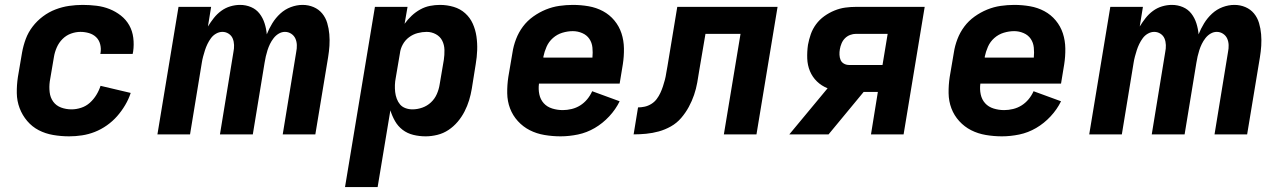

<svg xmlns="http://www.w3.org/2000/svg" viewBox="-20 -548 5240 783"><path d="M262 8Q229 8 197 2.5Q165 -3 138 -17Q111 -31 91 -54.5Q71 -78 60 -107Q49 -136 48.5 -168.5Q48 -201 53 -234L70 -334Q75 -362 85 -389Q95 -416 113 -439.5Q131 -463 155 -481Q179 -499 206.5 -509.5Q234 -520 262 -524Q290 -528 317 -528Q346 -528 374 -524.5Q402 -521 427 -511Q452 -501 473 -484.5Q494 -468 507 -445Q520 -422 523.5 -394Q527 -366 523 -338L521 -328H389L390 -332Q393 -350 388.5 -367.5Q384 -385 372 -396.5Q360 -408 343 -413Q326 -418 308 -418Q289 -418 269.5 -411Q250 -404 235 -389Q220 -374 211.5 -354.5Q203 -335 200 -316L183 -216Q180 -194 182.5 -172Q185 -150 197 -133.5Q209 -117 229 -109.5Q249 -102 272 -102Q291 -102 311 -108.5Q331 -115 346.5 -129Q362 -143 373 -161Q384 -179 390 -198L513 -169Q505 -144 490.5 -119.5Q476 -95 457.5 -74Q439 -53 415.5 -36.5Q392 -20 366.5 -10Q341 0 314.5 4Q288 8 262 8Z M622 0 708 -520H841L828 -440Q839 -458 852 -474.5Q865 -491 882 -503.5Q899 -516 919 -522Q939 -528 959 -528Q983 -528 1004 -519Q1025 -510 1038.5 -492.5Q1052 -475 1059 -453Q1066 -431 1068 -408Q1077 -431 1090.5 -453Q1104 -475 1123 -492.5Q1142 -510 1166 -519Q1190 -528 1214 -528Q1238 -528 1259 -519Q1280 -510 1294 -493Q1308 -476 1314.5 -454Q1321 -432 1323 -408.5Q1325 -385 1323.5 -361.5Q1322 -338 1318 -314L1266 0H1133L1188 -336Q1191 -350 1190.5 -364.5Q1190 -379 1184.5 -391Q1179 -403 1167.5 -410.5Q1156 -418 1142 -418Q1129 -418 1117 -411Q1105 -404 1096 -392.5Q1087 -381 1081 -368.5Q1075 -356 1071 -343.5Q1067 -331 1064 -318Q1061 -305 1059 -292L1011 0H877L932 -336Q935 -350 934.5 -364.5Q934 -379 929 -391Q924 -403 912.5 -410.5Q901 -418 887 -418Q874 -418 861.5 -411Q849 -404 840.5 -392.5Q832 -381 826 -368.5Q820 -356 816 -343.5Q812 -331 808.5 -318Q805 -305 803 -292L755 0Z M1387 215 1509 -520H1642L1630 -451Q1643 -469 1659 -484Q1675 -499 1694 -509.5Q1713 -520 1733.5 -524Q1754 -528 1774 -528Q1803 -528 1830 -520Q1857 -512 1877 -494Q1897 -476 1908 -451.5Q1919 -427 1923 -399.5Q1927 -372 1926 -343.5Q1925 -315 1920 -286L1904 -186Q1900 -162 1893 -139Q1886 -116 1874.5 -93.5Q1863 -71 1846.5 -51.5Q1830 -32 1809 -18Q1788 -4 1763.5 2Q1739 8 1716 8Q1690 8 1665.5 2Q1641 -4 1622 -18.5Q1603 -33 1591 -54Q1579 -75 1572 -98L1520 215ZM1662 -102Q1682 -102 1702 -109Q1722 -116 1737.5 -130.5Q1753 -145 1761.5 -164.5Q1770 -184 1773 -204L1790 -304Q1793 -324 1792.5 -344.5Q1792 -365 1783.5 -382Q1775 -399 1757.5 -408.5Q1740 -418 1720 -418Q1702 -418 1683 -413Q1664 -408 1648 -396Q1632 -384 1622.5 -366.5Q1613 -349 1611 -331L1594 -231Q1591 -216 1590.5 -201.5Q1590 -187 1591.5 -173Q1593 -159 1598 -145.5Q1603 -132 1611.5 -122Q1620 -112 1633.5 -107Q1647 -102 1662 -102Z M2266 8Q2233 8 2200.5 2.5Q2168 -3 2140.5 -17Q2113 -31 2092 -54Q2071 -77 2060 -106Q2049 -135 2048.5 -168Q2048 -201 2053 -234L2070 -334Q2074 -361 2084.5 -388.5Q2095 -416 2112.5 -439.5Q2130 -463 2154.5 -480.5Q2179 -498 2206 -509Q2233 -520 2261 -524Q2289 -528 2316 -528Q2349 -528 2380.5 -522.5Q2412 -517 2439 -502.5Q2466 -488 2485.5 -464.5Q2505 -441 2514.5 -412Q2524 -383 2524.5 -350.5Q2525 -318 2520 -286L2507 -207H2178Q2175 -184 2179.5 -163Q2184 -142 2197.5 -127Q2211 -112 2232 -105.5Q2253 -99 2275 -99Q2293 -99 2311.5 -103.5Q2330 -108 2346 -118Q2362 -128 2374.5 -143Q2387 -158 2395 -176L2507 -135Q2491 -102 2464.5 -73.5Q2438 -45 2405.5 -26Q2373 -7 2337 0.5Q2301 8 2266 8ZM2196 -313H2396Q2398 -334 2396 -354Q2394 -374 2383.5 -389.5Q2373 -405 2354.5 -413Q2336 -421 2316 -421Q2295 -421 2273.5 -414.5Q2252 -408 2235 -393Q2218 -378 2209 -357.5Q2200 -337 2196 -317Z M2932 0 3000 -410H2857L2832 -263Q2828 -237 2823.5 -211.5Q2819 -186 2810.5 -161Q2802 -136 2789 -112Q2776 -88 2758 -67Q2740 -46 2716 -32.5Q2692 -19 2666.5 -12Q2641 -5 2615 -2.5Q2589 0 2564 0L2582 -110Q2595 -110 2609 -113Q2623 -116 2636 -124Q2649 -132 2658 -144Q2667 -156 2673 -169Q2679 -182 2683.5 -195.5Q2688 -209 2691.5 -222.5Q2695 -236 2697 -250Q2699 -264 2702 -278L2742 -520H3151L3065 0Z M3359 0H3199L3355 -188Q3330 -198 3311.5 -216Q3293 -234 3283 -258Q3273 -282 3272 -309.5Q3271 -337 3275 -365Q3279 -387 3286.5 -408.5Q3294 -430 3308 -449Q3322 -468 3341.5 -482Q3361 -496 3383 -505Q3405 -514 3427 -517Q3449 -520 3471 -520H3751L3665 0H3532L3560 -173H3502ZM3443 -283H3579L3600 -410H3471Q3459 -410 3447 -405.5Q3435 -401 3426 -392Q3417 -383 3412 -371Q3407 -359 3405 -347Q3403 -336 3403.5 -324.5Q3404 -313 3408 -303.5Q3412 -294 3421.5 -288.5Q3431 -283 3443 -283Z M4066 8Q4033 8 4000.5 2.5Q3968 -3 3940.5 -17Q3913 -31 3892 -54Q3871 -77 3860 -106Q3849 -135 3848.5 -168Q3848 -201 3853 -234L3870 -334Q3874 -361 3884.5 -388.5Q3895 -416 3912.5 -439.5Q3930 -463 3954.5 -480.5Q3979 -498 4006 -509Q4033 -520 4061 -524Q4089 -528 4116 -528Q4149 -528 4180.5 -522.5Q4212 -517 4239 -502.5Q4266 -488 4285.5 -464.5Q4305 -441 4314.5 -412Q4324 -383 4324.5 -350.5Q4325 -318 4320 -286L4307 -207H3978Q3975 -184 3979.5 -163Q3984 -142 3997.5 -127Q4011 -112 4032 -105.5Q4053 -99 4075 -99Q4093 -99 4111.5 -103.5Q4130 -108 4146 -118Q4162 -128 4174.5 -143Q4187 -158 4195 -176L4307 -135Q4291 -102 4264.5 -73.5Q4238 -45 4205.5 -26Q4173 -7 4137 0.5Q4101 8 4066 8ZM3996 -313H4196Q4198 -334 4196 -354Q4194 -374 4183.5 -389.5Q4173 -405 4154.5 -413Q4136 -421 4116 -421Q4095 -421 4073.5 -414.5Q4052 -408 4035 -393Q4018 -378 4009 -357.5Q4000 -337 3996 -317Z M4422 0 4508 -520H4641L4628 -440Q4639 -458 4652 -474.5Q4665 -491 4682 -503.5Q4699 -516 4719 -522Q4739 -528 4759 -528Q4783 -528 4804 -519Q4825 -510 4838.5 -492.5Q4852 -475 4859 -453Q4866 -431 4868 -408Q4877 -431 4890.5 -453Q4904 -475 4923 -492.5Q4942 -510 4966 -519Q4990 -528 5014 -528Q5038 -528 5059 -519Q5080 -510 5094 -493Q5108 -476 5114.5 -454Q5121 -432 5123 -408.5Q5125 -385 5123.5 -361.5Q5122 -338 5118 -314L5066 0H4933L4988 -336Q4991 -350 4990.5 -364.5Q4990 -379 4984.5 -391Q4979 -403 4967.5 -410.5Q4956 -418 4942 -418Q4929 -418 4917 -411Q4905 -404 4896 -392.5Q4887 -381 4881 -368.5Q4875 -356 4871 -343.5Q4867 -331 4864 -318Q4861 -305 4859 -292L4811 0H4677L4732 -336Q4735 -350 4734.5 -364.5Q4734 -379 4729 -391Q4724 -403 4712.5 -410.5Q4701 -418 4687 -418Q4674 -418 4661.5 -411Q4649 -404 4640.5 -392.5Q4632 -381 4626 -368.5Q4620 -356 4616 -343.5Q4612 -331 4608.5 -318Q4605 -305 4603 -292L4555 0Z"/></svg>

Font: Iosevka Aile Extrabold
Style: Italic
Weight: 800
Italic angle: -9°
Designer: Belleve Invis
Foundry: Belleve Invis
Version: Version 31.1.0; ttfautohint (v1.8.4)